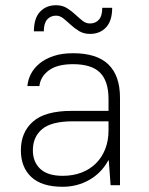

<svg xmlns="http://www.w3.org/2000/svg" viewBox="-20 -710 570 736"><path d="M220 6Q140 6 100 -31.5Q60 -69 60 -134Q60 -203 106.5 -244Q153 -285 255 -285H396V-330Q396 -399 363.5 -431.5Q331 -464 260 -464Q199 -464 167 -440Q135 -416 131 -380H85Q87 -404 98.5 -426.5Q110 -449 132 -467Q154 -485 186 -495.5Q218 -506 260 -506Q351 -506 395.5 -463Q440 -420 440 -335V0H404L397 -95H395Q369 -47 322.5 -20.5Q276 6 220 6ZM220 -36Q260 -36 292.5 -48.5Q325 -61 348 -84Q371 -107 383.5 -139Q396 -171 396 -210V-245H260Q177 -245 141.5 -215Q106 -185 106 -134Q106 -89 134.5 -62.5Q163 -36 220 -36ZM325 -580Q301 -580 283 -591Q265 -602 251 -615Q237 -628 223.5 -639Q210 -650 195 -650Q174 -650 161 -635.5Q148 -621 148 -590H110Q110 -640 133.5 -665Q157 -690 195 -690Q219 -690 236.5 -679Q254 -668 268 -655Q282 -642 295.5 -631Q309 -620 325 -620Q346 -620 359 -634.5Q372 -649 372 -680H410Q410 -630 386.5 -605Q363 -580 325 -580Z"/></svg>

Font: PT Root UI Light
Style: Regular
Weight: 300
Designer: Vitaly Kuzmin
Foundry: ParaType Ltd.
Version: Version 2.000G